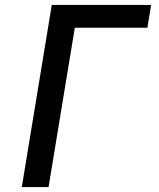

<svg xmlns="http://www.w3.org/2000/svg" viewBox="-20 -755 640 775"><path d="M68 0 189 -735H590L575 -643H282L176 0Z"/></svg>

Font: Iosevka Semibold Extended
Style: Italic
Weight: 600
Width: 7
Italic angle: -9°
Monospace: yes
Designer: Belleve Invis
Foundry: Belleve Invis
Version: Version 32.5.0; ttfautohint (v1.8.4)